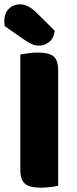

<svg xmlns="http://www.w3.org/2000/svg" viewBox="-29 -860 354 888"><path d="M65 -442H240V-1Q229 2 206 5Q183 8 159 8Q107 8 86 -10.5Q65 -29 65 -75ZM240 -211H65V-608Q77 -610 100.5 -613.5Q124 -617 146 -617Q196 -617 218 -600Q240 -583 240 -534ZM85 -675 -7 -739Q-8 -743 -8.5 -750.5Q-9 -758 -9 -762Q-9 -799 12 -819.5Q33 -840 64 -840Q100 -840 138 -803L224 -718Q220 -683 198.5 -666Q177 -649 153 -649Q132 -649 117 -656.5Q102 -664 85 -675Z"/></svg>

Font: Baloo Bhaijaan 2 ExtraBold
Style: Regular
Weight: 800
Designer: Sanskriti Dholi, Noopur Datye and Ek Type
Foundry: Ek Type
Version: Version 1.701